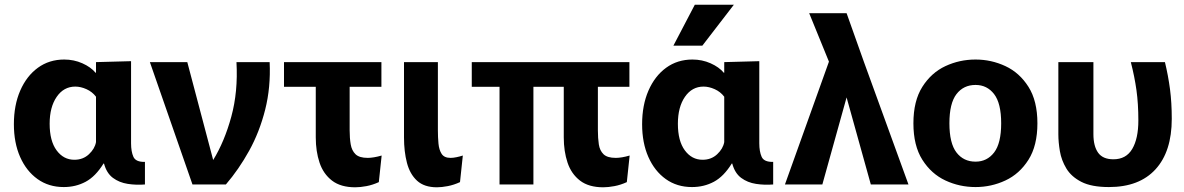

<svg xmlns="http://www.w3.org/2000/svg" viewBox="-20 -784 5032 816"><path d="M251 11Q187 11 139.5 -23Q92 -57 65.5 -117Q39 -177 39 -256Q39 -337 66 -399Q93 -461 141 -496Q189 -531 253 -531Q294 -531 330 -515Q366 -499 386 -475H388V-520L537 -524V-175Q537 -140 547 -117.5Q557 -95 596 -96V0Q559 3 523 -2.5Q487 -8 460 -28Q433 -48 422 -89H420Q386 -34 344 -11.5Q302 11 251 11ZM296 -105Q333 -105 358 -128.5Q383 -152 388 -180V-373Q372 -394 347.5 -405Q323 -416 300 -416Q251 -416 221 -372.5Q191 -329 191 -258Q191 -185 220.5 -145Q250 -105 296 -105Z M617 -520H776L886 -104Q934 -182 963 -288Q992 -394 985 -520H1126Q1131 -413 1107 -318Q1083 -223 1039 -143.5Q995 -64 940 0H798Z M1490 12Q1428 12 1391 -16.5Q1354 -45 1338 -93Q1322 -141 1322 -200V-415H1187V-520H1601V-415H1466V-230Q1466 -197 1470.5 -170.5Q1475 -144 1491 -128.5Q1507 -113 1543 -113Q1554 -113 1569.5 -115.5Q1585 -118 1602 -123L1590 -10Q1564 2 1537.5 7Q1511 12 1490 12Z M1935 -10Q1909 2 1883 7Q1857 12 1837 12Q1783 12 1752.5 -16Q1722 -44 1709.5 -92Q1697 -140 1697 -200V-520H1841V-230Q1841 -201 1843.5 -174Q1846 -147 1857 -130Q1868 -113 1895 -113Q1906 -113 1920.5 -116Q1935 -119 1947 -123Z M2247 0H2103V-415H1985V-520H2655V-415H2521V-230Q2521 -197 2525 -170.5Q2529 -144 2545 -128.5Q2561 -113 2597 -113Q2609 -113 2624 -115.5Q2639 -118 2656 -123L2644 -10Q2618 2 2591.5 7Q2565 12 2544 12Q2482 12 2445 -16.5Q2408 -45 2392 -93Q2376 -141 2376 -200V-415H2247Z M2921 11Q2857 11 2809.5 -23Q2762 -57 2735.5 -117Q2709 -177 2709 -256Q2709 -337 2736 -399Q2763 -461 2811 -496Q2859 -531 2923 -531Q2964 -531 3000 -515Q3036 -499 3056 -475H3058V-520L3207 -524V-175Q3207 -140 3217 -117.5Q3227 -95 3266 -96V0Q3229 3 3193 -2.5Q3157 -8 3130 -28Q3103 -48 3092 -89H3090Q3056 -34 3014 -11.5Q2972 11 2921 11ZM2966 -105Q3003 -105 3028 -128.5Q3053 -152 3058 -180V-373Q3042 -394 3017.5 -405Q2993 -416 2970 -416Q2921 -416 2891 -372.5Q2861 -329 2861 -258Q2861 -185 2890.5 -145Q2920 -105 2966 -105ZM2842 -590 2933 -764H3099L2965 -590Z M3681 0 3578 -370 3475 0H3316L3503 -522L3419 -728H3578L3652 -520L3841 0Z M4126 11Q4058 11 3998 -17Q3938 -45 3900 -105Q3862 -165 3862 -260Q3862 -355 3900 -415Q3938 -475 3998 -503Q4058 -531 4126 -531Q4193 -531 4253 -503Q4313 -475 4351 -415Q4389 -355 4389 -260Q4389 -165 4351 -105Q4313 -45 4253 -17Q4193 11 4126 11ZM4126 -97Q4175 -97 4205 -136Q4235 -175 4235 -260Q4235 -345 4205 -384Q4175 -423 4126 -423Q4075 -423 4045 -384Q4015 -345 4015 -260Q4015 -175 4045 -136Q4075 -97 4126 -97Z M4693 11Q4619 11 4576 -11Q4533 -33 4512 -68Q4491 -103 4484.5 -141.5Q4478 -180 4478 -213V-520H4627V-214Q4627 -163 4647 -135Q4667 -107 4712 -107Q4766 -107 4792 -151Q4818 -195 4818 -272Q4818 -343 4810 -400.5Q4802 -458 4786 -520H4931Q4945 -462 4952.5 -405Q4960 -348 4960 -279Q4960 -140 4891 -64.5Q4822 11 4693 11Z"/></svg>

Font: Murecho SemiBold
Style: Regular
Weight: 600
Designer: Neil Summerour
Foundry: Positype
Version: Version 1.010; ttfautohint (v1.8.3)